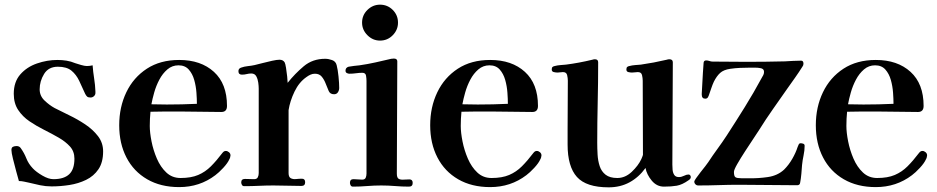

<svg xmlns="http://www.w3.org/2000/svg" viewBox="-20 -796 4017 823"><path d="M422 -147Q422 -184 400 -212.5Q378 -241 345 -263Q312 -285 276.5 -302Q241 -319 214 -333Q192 -345 171 -365Q150 -385 150 -413Q150 -448 169 -479Q188 -510 228 -510Q266 -510 286.5 -493Q307 -476 319.5 -449.5Q332 -423 345 -394Q349 -386 353.5 -382Q358 -378 368 -378Q377 -378 383.5 -384.5Q390 -391 389 -401V-404Q388 -432 383.5 -460Q379 -488 377 -516Q365 -513 352 -513Q343 -513 327.5 -517.5Q312 -522 303 -525Q284 -533 265 -536Q246 -539 226 -539Q182 -539 138.5 -524Q95 -509 67 -477Q39 -445 39 -394Q39 -353 58 -324.5Q77 -296 106.5 -276Q136 -256 169 -239.5Q202 -223 231.5 -206Q261 -189 280 -168Q299 -147 299 -116Q299 -70 276.5 -49Q254 -28 209 -28Q188 -28 161.5 -43.5Q135 -59 121 -74Q102 -94 93 -117Q84 -140 69 -161Q63 -170 51 -170Q43 -170 36 -167Q29 -164 29 -153Q29 -142 35.5 -115.5Q42 -89 49.5 -61.5Q57 -34 61 -20Q72 -20 83 -17.5Q94 -15 104 -13Q128 -7 152 -2Q176 3 201 3Q239 3 277.5 -3Q316 -9 349 -25Q382 -41 402 -70.5Q422 -100 422 -147Z M824 -351Q760 -348 695 -348Q679 -348 662.5 -348.5Q646 -349 629 -349Q633 -371 641 -399.5Q649 -428 663 -454.5Q677 -481 697.5 -498.5Q718 -516 745 -516Q773 -516 789 -498Q805 -480 812.5 -453.5Q820 -427 822 -399Q824 -371 824 -351ZM968 -130Q968 -138 961.5 -143.5Q955 -149 948 -149Q943 -149 939.5 -146.5Q936 -144 933 -140Q908 -107 884 -83Q860 -59 829.5 -46Q799 -33 754 -33Q718 -33 693 -56.5Q668 -80 652.5 -116Q637 -152 629.5 -190Q622 -228 622 -256Q622 -287 625 -317Q657 -318 689 -318Q721 -318 753 -318Q797 -318 841 -317Q885 -316 929 -316Q953 -316 953 -342Q953 -437 897 -488Q841 -539 748 -539Q667 -539 609.5 -501.5Q552 -464 521.5 -400.5Q491 -337 491 -259Q491 -181 522 -121Q553 -61 611 -27.5Q669 6 748 6Q836 6 903 -45Q918 -56 937 -76.5Q956 -97 963 -113Q965 -116 966.5 -121.5Q968 -127 968 -130Z M1434 -419Q1434 -439 1431 -468.5Q1428 -498 1423 -517Q1419 -533 1403.5 -538.5Q1388 -544 1374 -544Q1320 -544 1282 -512Q1244 -480 1213 -441Q1213 -449 1211 -468Q1209 -487 1206 -505.5Q1203 -524 1200 -529Q1193 -540 1178 -540Q1167 -540 1146.5 -535.5Q1126 -531 1105 -525.5Q1084 -520 1071 -517Q1057 -514 1042 -512.5Q1027 -511 1013 -506Q1002 -502 1002 -491Q1002 -476 1017 -476Q1028 -476 1037.5 -478.5Q1047 -481 1057 -481Q1072 -481 1078.5 -469Q1085 -457 1087 -442Q1089 -427 1089 -416Q1089 -397 1089 -378Q1089 -359 1089 -340Q1089 -269 1089 -197Q1089 -125 1089 -54Q1089 -44 1085 -36Q1081 -28 1069 -28Q1059 -28 1049.5 -28.5Q1040 -29 1030 -29Q1014 -29 1014 -14Q1014 -9 1017 -3.5Q1020 2 1027 2Q1059 2 1090 0.5Q1121 -1 1152 -1Q1182 -1 1212 0Q1242 1 1272 1Q1288 1 1288 -15Q1288 -30 1274 -30Q1263 -30 1249.5 -28.5Q1236 -27 1226.5 -32Q1217 -37 1217 -54V-177Q1217 -214 1217 -251Q1217 -288 1217 -325V-324Q1223 -363 1242.5 -403.5Q1262 -444 1294 -466Q1302 -472 1311 -476Q1320 -480 1330 -480Q1349 -480 1359.5 -467Q1370 -454 1376.5 -436.5Q1383 -419 1389 -406Q1395 -392 1412 -392Q1423 -392 1428.5 -400.5Q1434 -409 1434 -419Z M1749 -12Q1749 -27 1735 -27Q1722 -27 1709.5 -26Q1697 -25 1689 -29.5Q1681 -34 1681 -52Q1681 -172 1682 -292.5Q1683 -413 1683 -533Q1683 -545 1668 -545Q1666 -545 1663 -544.5Q1660 -544 1657 -544Q1623 -536 1589.5 -528.5Q1556 -521 1521 -516Q1510 -515 1497.5 -513.5Q1485 -512 1474 -510Q1461 -506 1461 -493Q1461 -486 1466.5 -483Q1472 -480 1478 -480Q1492 -480 1506 -482Q1520 -484 1533 -484Q1547 -484 1549 -471.5Q1551 -459 1551 -449V-52Q1551 -42 1547.5 -34Q1544 -26 1532 -26Q1523 -26 1514 -27Q1505 -28 1495 -28Q1480 -28 1480 -12Q1480 -7 1483 -1.5Q1486 4 1493 4Q1523 4 1553.5 1.5Q1584 -1 1614 -1Q1644 -1 1674 1.5Q1704 4 1733 4Q1749 4 1749 -12ZM1686 -699Q1686 -731 1663.5 -753.5Q1641 -776 1609 -776Q1578 -776 1555 -753.5Q1532 -731 1532 -699Q1532 -668 1555 -645Q1578 -622 1609 -622Q1641 -622 1663.5 -645Q1686 -668 1686 -699Z M2157 -351Q2093 -348 2028 -348Q2012 -348 1995.5 -348.5Q1979 -349 1962 -349Q1966 -371 1974 -399.5Q1982 -428 1996 -454.5Q2010 -481 2030.5 -498.5Q2051 -516 2078 -516Q2106 -516 2122 -498Q2138 -480 2145.5 -453.5Q2153 -427 2155 -399Q2157 -371 2157 -351ZM2301 -130Q2301 -138 2294.5 -143.5Q2288 -149 2281 -149Q2276 -149 2272.5 -146.5Q2269 -144 2266 -140Q2241 -107 2217 -83Q2193 -59 2162.5 -46Q2132 -33 2087 -33Q2051 -33 2026 -56.5Q2001 -80 1985.5 -116Q1970 -152 1962.5 -190Q1955 -228 1955 -256Q1955 -287 1958 -317Q1990 -318 2022 -318Q2054 -318 2086 -318Q2130 -318 2174 -317Q2218 -316 2262 -316Q2286 -316 2286 -342Q2286 -437 2230 -488Q2174 -539 2081 -539Q2000 -539 1942.5 -501.5Q1885 -464 1854.5 -400.5Q1824 -337 1824 -259Q1824 -181 1855 -121Q1886 -61 1944 -27.5Q2002 6 2081 6Q2169 6 2236 -45Q2251 -56 2270 -76.5Q2289 -97 2296 -113Q2298 -116 2299.5 -121.5Q2301 -127 2301 -130Z M2941 -37Q2941 -41 2938.5 -44.5Q2936 -48 2931 -48Q2923 -48 2912 -42.5Q2901 -37 2890 -37Q2876 -37 2870 -46.5Q2864 -56 2863 -68.5Q2862 -81 2862 -91Q2862 -201 2863 -310.5Q2864 -420 2864 -529Q2864 -542 2849 -542Q2846 -542 2843.5 -541.5Q2841 -541 2838 -540Q2783 -527 2727 -519Q2715 -518 2702 -517Q2689 -516 2678 -513Q2672 -512 2668.5 -509Q2665 -506 2665 -498Q2665 -489 2673.5 -487Q2682 -485 2689 -485Q2696 -485 2702 -486Q2708 -487 2714 -487Q2729 -487 2732 -474Q2735 -461 2735 -450Q2735 -371 2735.5 -291.5Q2736 -212 2736 -132Q2736 -131 2733 -123.5Q2730 -116 2729 -114Q2716 -86 2688 -59.5Q2660 -33 2626 -33Q2594 -33 2576 -47Q2558 -61 2550.5 -84Q2543 -107 2541.5 -133.5Q2540 -160 2540 -184Q2540 -270 2542 -356.5Q2544 -443 2544 -529Q2544 -542 2530 -542Q2525 -542 2519 -540Q2461 -526 2406 -519Q2395 -518 2382 -517Q2369 -516 2358 -513Q2352 -512 2348.5 -509Q2345 -506 2345 -498Q2345 -489 2354 -487Q2363 -485 2370 -485Q2376 -485 2381.5 -486Q2387 -487 2393 -487Q2408 -487 2411 -474Q2414 -461 2414 -450Q2414 -398 2413.5 -346.5Q2413 -295 2413 -243V-176Q2413 -82 2453 -37.5Q2493 7 2589 7Q2639 7 2678.5 -14.5Q2718 -36 2747 -76Q2752 -48 2773.5 -22Q2795 4 2826 4Q2858 4 2881 0Q2904 -4 2931 -23Q2941 -29 2941 -37Z M3429 -171Q3429 -178 3423 -180Q3417 -182 3412 -182Q3406 -182 3403.5 -176.5Q3401 -171 3399 -166Q3391 -141 3376 -115Q3361 -89 3341 -69Q3313 -43 3271 -37Q3229 -31 3193 -32H3157Q3140 -32 3133 -36Q3126 -40 3126 -59Q3126 -68 3140 -92.5Q3154 -117 3173.5 -147Q3193 -177 3210 -202.5Q3227 -228 3234 -239Q3262 -284 3293 -328Q3324 -372 3354 -415Q3371 -439 3388 -463Q3405 -487 3420 -511Q3424 -516 3424 -523Q3424 -536 3414 -536Q3397 -536 3379.5 -535Q3362 -534 3345 -533Q3304 -532 3263 -531.5Q3222 -531 3181 -531Q3146 -531 3108.5 -531.5Q3071 -532 3035 -532Q3028 -532 3021 -534.5Q3014 -537 3007 -537Q2997 -537 2996 -527Q2995 -517 2994.5 -506Q2994 -495 2993 -484Q2992 -462 2990.5 -439.5Q2989 -417 2988 -394V-391Q2988 -373 3003 -373Q3011 -373 3014.5 -379Q3018 -385 3020 -392Q3025 -406 3029.5 -419.5Q3034 -433 3040 -446Q3052 -470 3067 -483.5Q3082 -497 3110 -501Q3130 -504 3152 -505Q3174 -506 3194 -506Q3205 -506 3217 -506Q3229 -506 3239 -504Q3255 -502 3255 -488Q3255 -481 3252 -474.5Q3249 -468 3245 -462Q3211 -399 3172.5 -337Q3134 -275 3095 -215Q3076 -186 3055.5 -158Q3035 -130 3016 -101Q3013 -96 3003.5 -84Q2994 -72 2983 -58Q2972 -44 2964 -32.5Q2956 -21 2956 -18Q2956 -11 2961 -6Q2966 -1 2973 -1Q3017 -1 3061 -2.5Q3105 -4 3148 -4Q3210 -4 3272.5 -3Q3335 -2 3397 -2Q3409 -2 3410 -14Q3413 -29 3415 -51Q3417 -73 3418 -89Q3420 -109 3424.5 -130Q3429 -151 3429 -171Z M3810 -351Q3746 -348 3681 -348Q3665 -348 3648.5 -348.5Q3632 -349 3615 -349Q3619 -371 3627 -399.5Q3635 -428 3649 -454.5Q3663 -481 3683.5 -498.5Q3704 -516 3731 -516Q3759 -516 3775 -498Q3791 -480 3798.5 -453.5Q3806 -427 3808 -399Q3810 -371 3810 -351ZM3954 -130Q3954 -138 3947.5 -143.5Q3941 -149 3934 -149Q3929 -149 3925.5 -146.5Q3922 -144 3919 -140Q3894 -107 3870 -83Q3846 -59 3815.5 -46Q3785 -33 3740 -33Q3704 -33 3679 -56.5Q3654 -80 3638.5 -116Q3623 -152 3615.5 -190Q3608 -228 3608 -256Q3608 -287 3611 -317Q3643 -318 3675 -318Q3707 -318 3739 -318Q3783 -318 3827 -317Q3871 -316 3915 -316Q3939 -316 3939 -342Q3939 -437 3883 -488Q3827 -539 3734 -539Q3653 -539 3595.5 -501.5Q3538 -464 3507.5 -400.5Q3477 -337 3477 -259Q3477 -181 3508 -121Q3539 -61 3597 -27.5Q3655 6 3734 6Q3822 6 3889 -45Q3904 -56 3923 -76.5Q3942 -97 3949 -113Q3951 -116 3952.5 -121.5Q3954 -127 3954 -130Z"/></svg>

Font: UoqMunThenKhung
Style: Regular
Weight: 400
Designer: Font-Kai, 金井和夫, 宇文滿月
Foundry: Kazuo Kanai, Moonlit Owen
Version: Version 1.197